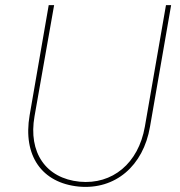

<svg xmlns="http://www.w3.org/2000/svg" viewBox="-20 -720 699 745"><path d="M286 4C427 17 536 -76 562 -228L644 -700H624L542 -228C517 -86 416 -3 289 -15C158 -28 89 -128 114 -269L190 -700H169L95 -273C68 -116 142 -10 286 4Z"/></svg>

Font: Fixel Text 20240404 Thin
Style: Italic
Weight: 100
Width: 4
Italic angle: -10°
Designer: AlfaBravo + MacPaw
Foundry: Kyrylo Tkachov, Marchela Mozhyna, Serhii Makarenko, Maria Weinstein, Zakhar Kryvoshyya
Version: Version 1.211;Glyphs 3.2 (3225)